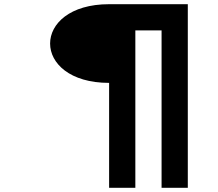

<svg xmlns="http://www.w3.org/2000/svg" viewBox="-20 -1020 1040 915"><path d="M500 -125V-625C125 -625 125 -1000 500 -1000H875V-125ZM750 -125V-875H625V-125Z"/></svg>

Font: Picon
Style: Regular
Weight: 400
Designer: yne
Foundry: yne
Version: Version 21.02.27; git-deadbeef-release